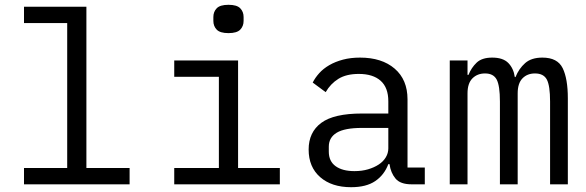

<svg xmlns="http://www.w3.org/2000/svg" viewBox="-20 -768 2440 800"><path d="M80 -68H260V-672H80V-740H340V-68H520V0H80Z M932 -630Q897 -630 883 -644.5Q869 -659 869 -681V-697Q869 -719 883 -733.5Q897 -748 932 -748Q967 -748 981 -733.5Q995 -719 995 -697V-681Q995 -659 981 -644.5Q967 -630 932 -630ZM706 -68H892V-448H706V-516H972V-68H1146V0H706Z M1695 0Q1648 0 1628 -24Q1608 -48 1603 -84H1598Q1581 -39 1543.5 -13.5Q1506 12 1443 12Q1362 12 1314 -30Q1266 -72 1266 -145Q1266 -217 1318.5 -256Q1371 -295 1488 -295H1598V-346Q1598 -403 1566 -431.5Q1534 -460 1475 -460Q1423 -460 1390 -439.5Q1357 -419 1337 -384L1283 -424Q1293 -444 1310 -463Q1327 -482 1352 -496.5Q1377 -511 1409 -519.5Q1441 -528 1480 -528Q1571 -528 1624.5 -482Q1678 -436 1678 -354V-70H1750V0ZM1457 -55Q1488 -55 1513.5 -62.5Q1539 -70 1558 -82.5Q1577 -95 1587.5 -112.5Q1598 -130 1598 -150V-235H1488Q1416 -235 1383 -215Q1350 -195 1350 -157V-136Q1350 -96 1378.5 -75.5Q1407 -55 1457 -55Z M1854 0V-516H1928V-456H1932Q1944 -486 1966 -507Q1988 -528 2031 -528Q2076 -528 2098 -505.5Q2120 -483 2125 -447H2128Q2142 -482 2168 -505Q2194 -528 2240 -528Q2303 -528 2324.5 -484Q2346 -440 2346 -358V0H2272V-345Q2272 -411 2258.5 -436.5Q2245 -462 2209 -462Q2177 -462 2157 -441.5Q2137 -421 2137 -379V0H2063V-345Q2063 -411 2049.5 -436.5Q2036 -462 2001 -462Q1969 -462 1948.5 -441.5Q1928 -421 1928 -379V0Z"/></svg>

Font: IBM Plex Mono
Style: Regular
Weight: 400
Monospace: yes
Designer: Mike Abbink, Paul van der Laan, Pieter van Rosmalen
Foundry: Bold Monday
Version: Version 2.3